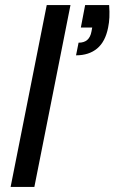

<svg xmlns="http://www.w3.org/2000/svg" viewBox="-20 -740 453 760"><path d="M412 -720Q414 -693 413 -671.5Q412 -650 408 -631Q397 -575 364.5 -548Q332 -521 281 -521L291 -571Q313 -571 325.5 -582Q338 -593 342 -615L345 -631H300L317 -720ZM165 -720H259L116 0H22Z"/></svg>

Font: Albert Sans Medium
Style: Italic
Weight: 500
Italic angle: -11.25°
Designer: Andreas Rasmussen
Foundry: a.Foundry
Version: Version 1.025